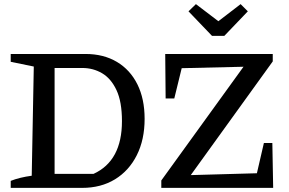

<svg xmlns="http://www.w3.org/2000/svg" viewBox="-20 -912 1405 932"><path d="M395 -650Q483 -650 547.5 -611.5Q612 -573 647 -502.5Q682 -432 682 -335Q682 -234 644 -158.5Q606 -83 538 -41.5Q470 0 379 0H32V-34Q75 -51 134 -59L144 -589L32 -612V-650ZM434 -68Q572 -131 572 -324Q572 -418 545.5 -474.5Q519 -531 475.5 -556.5Q432 -582 380 -582H245V-68ZM763 0V-36L1162 -588L862 -581L826 -434H784L782 -650H1304V-614L906 -62L1227 -71L1261 -218H1302L1306 0ZM1009 -738 895 -857 931 -892 1040 -809 1148 -892 1183 -857 1069 -738Z"/></svg>

Font: Piazzolla SC Medium
Style: Regular
Weight: 500
Designer: Juan Pablo del Peral
Foundry: Huerta Tipografica
Version: Version 1.330